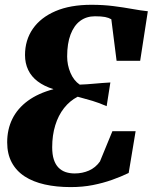

<svg xmlns="http://www.w3.org/2000/svg" viewBox="-20 -772 638 802"><path d="M275 9.5Q215.5 9.5 166.8 -1.5Q118 -12.5 83 -35.2Q48 -58 29 -93.5Q10 -129 10 -177.5Q10 -231.5 31.5 -275.2Q53 -319 96.2 -350.8Q139.5 -382.5 203.5 -399.5Q164 -412 137.5 -432Q111 -452 97.8 -479.8Q84.5 -507.5 84.5 -542Q84.5 -604.5 117.2 -651.8Q150 -699 211.8 -725.5Q273.5 -752 362 -752Q411.5 -752 454.2 -746.5Q497 -741 532.8 -734.5Q568.5 -728 597.5 -725L565.5 -518H467L445 -691.5Q434 -698 418.8 -701Q403.5 -704 376.5 -704Q341 -704 315 -684.8Q289 -665.5 274.8 -628Q260.5 -590.5 260.5 -536Q260.5 -500.5 274.2 -468Q288 -435.5 313 -418.5Q342 -419.5 373.8 -422.5Q405.5 -425.5 441 -427.5L425.5 -328.5Q395 -342 365.8 -350.8Q336.5 -359.5 304.5 -368Q271.5 -351 247.5 -320.5Q223.5 -290 210.8 -248.5Q198 -207 198 -157Q198 -126.5 204.8 -105.8Q211.5 -85 224.2 -72Q237 -59 254.2 -53.2Q271.5 -47.5 292 -47.5Q324 -47.5 351.5 -59.5Q379 -71.5 397.5 -97.5L449.5 -224H546.5L517.5 -49.5Q485.5 -34 448.2 -20.8Q411 -7.5 368 1Q325 9.5 275 9.5Z"/></svg>

Font: Merriweather 72pt Black
Style: Italic
Weight: 900
Italic angle: -7.8°
Version: Version 2.101